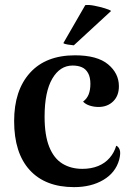

<svg xmlns="http://www.w3.org/2000/svg" viewBox="-20 -754 550 788"><path d="M284 14Q166 14 102 -56Q38 -126 38 -257Q38 -383 103 -455Q168 -527 288 -527Q379 -527 423.5 -490Q468 -453 468 -400Q468 -361 444.5 -338Q421 -315 384 -315Q366 -315 348.5 -320.5Q331 -326 321 -337Q337 -349 344 -367Q351 -385 351 -410Q351 -437 341.5 -454Q332 -471 316 -478Q300 -485 278 -485Q226 -485 194.5 -431Q163 -377 163 -275Q163 -199 182 -151.5Q201 -104 236 -82.5Q271 -61 318 -61Q354 -61 382.5 -72.5Q411 -84 430 -106Q449 -128 457 -156Q467 -152 471.5 -138.5Q476 -125 469 -98Q454 -45 404 -15.5Q354 14 284 14ZM436 -709 283 -568Q273 -569 259 -571Q245 -573 240 -577L330 -733Q345 -735 367.5 -730.5Q390 -726 410 -720Q430 -714 436 -709Z"/></svg>

Font: Arima SemiBold
Style: Regular
Weight: 600
Designer: Joana Correia and Natanael Gama
Foundry: NDISCOVER
Version: Version 1.101;gftools[0.9.23]